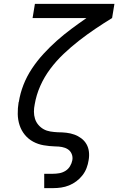

<svg xmlns="http://www.w3.org/2000/svg" viewBox="-20 -755 640 990"><path d="M208 215V141H254Q270 141 286.5 138Q303 135 317.5 126Q332 117 341 102Q350 87 353 71Q356 54 349.5 38.5Q343 23 329.5 14.5Q316 6 299.5 3Q283 0 266 0H265Q234 -1 205 -6Q176 -11 151 -24.5Q126 -38 108 -60Q90 -82 81 -109.5Q72 -137 71.5 -167Q71 -197 76 -228L77 -229Q84 -274 101 -317.5Q118 -361 144.5 -401Q171 -441 204 -477Q237 -513 273 -545Q309 -577 348 -606Q387 -635 426 -662H148L160 -735H570L558 -662Q514 -635 471 -606Q428 -577 387 -545Q346 -513 308 -477Q270 -441 239 -399.5Q208 -358 187.5 -311.5Q167 -265 159 -217Q155 -198 155 -179Q155 -160 160.5 -142.5Q166 -125 178 -111Q190 -97 205.5 -88.5Q221 -80 239.5 -77Q258 -74 278 -73H279Q301 -73 322.5 -70.5Q344 -68 363.5 -61Q383 -54 399.5 -41.5Q416 -29 426 -11.5Q436 6 438.5 27.5Q441 49 437 71Q434 91 426.5 111Q419 131 405.5 148.5Q392 166 374 179.5Q356 193 336 201Q316 209 295.5 212Q275 215 254 215Z"/></svg>

Font: Iosevka HT Extended
Style: Italic
Weight: 400
Width: 7
Italic angle: -9°
Monospace: yes
Designer: Belleve Invis
Foundry: Belleve Invis
Version: Version 32.3.0; ttfautohint (v1.8.4)